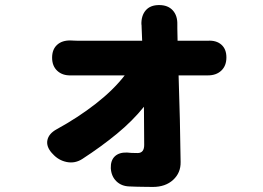

<svg xmlns="http://www.w3.org/2000/svg" viewBox="-20 -648 1040 759"><path d="M185 -43Q162 -69 167.5 -94.5Q173 -120 204 -137Q288 -183 358 -237.5Q428 -292 473 -350H290Q281 -350 271.5 -350Q262 -350 260 -350Q227 -349 206.5 -368Q186 -387 186 -420Q186 -453 206 -471Q226 -489 260 -488Q263 -488 271.5 -487.5Q280 -487 286 -487H542L540 -536Q540 -550 539.5 -551.5Q539 -553 539.5 -551Q540 -549 539 -551Q538 -586 556 -607Q574 -628 609 -628Q644 -628 663 -607Q682 -586 681 -551Q681 -549 681 -551Q681 -553 681 -552Q681 -551 681 -536L682 -487H785Q785 -487 791.5 -487Q798 -487 802 -487Q835 -489 855 -471.5Q875 -454 875 -421Q875 -388 855 -369Q835 -350 802 -350Q801 -350 799 -350Q797 -350 792 -350H686Q689 -264 691 -176Q693 -88 694 -8Q695 35 664.5 63Q634 91 584 91Q558 91 543 90.5Q528 90 517.5 90Q507 90 491 89Q460 88 440 68.5Q420 49 418 17Q417 -14 434 -30Q451 -46 482 -45Q494 -44 500 -43.5Q506 -43 524 -43Q550 -43 550 -75L549 -226Q504 -170 442 -119Q380 -68 306 -20Q277 -1 244 -7.5Q211 -14 188 -40Z"/></svg>

Font: Chiron GoRound TC H
Style: Regular
Weight: 900
Designer: Ryoko NISHIZUKA 西塚涼子 (kana, bopomofo & ideographs); Paul D. Hunt (Latin, Greek & Cyrillic); Sandoll Communications 산돌커뮤니
Foundry: Adobe
Version: Version 1.000;hotconv 1.1.1;makeotfexe 2.6.0